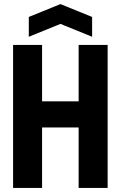

<svg xmlns="http://www.w3.org/2000/svg" viewBox="-20 -920 591 940"><path d="M44 0V-700H186V-424H365V-700H507V0H365V-296H186V0ZM121 -740V-837L276 -900L431 -837V-740L276 -803Z"/></svg>

Font: Tektur SemiCondensed SemiBold
Style: Regular
Weight: 600
Width: 4
Designer: Adam Jagosz
Foundry: Adam Jagosz
Version: Version 1.005;gftools[0.9.30]